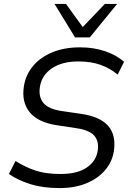

<svg xmlns="http://www.w3.org/2000/svg" viewBox="-20 -957 663 986"><path d="M285.2 8.9Q201 8.9 135.5 -11.6Q69.9 -32.2 25.9 -63.7L59.8 -130.3Q108.4 -99.1 161.7 -81.3Q215.1 -63.5 289.9 -63.5Q377.4 -63.5 425.4 -96.4Q473.4 -129.3 481.6 -182Q489.7 -231.1 463.8 -260.5Q438 -289.8 367.2 -299.4L272.8 -313.8Q175.1 -328.3 132.4 -380.7Q89.8 -433.1 102.8 -514.5Q112.2 -573.7 149.9 -618.4Q187.5 -663 249 -688.5Q310.5 -713.9 390.7 -713.9Q463.3 -713.9 521.7 -693.3Q580.2 -672.7 617.2 -639.6L584.3 -574Q544.7 -606.8 495.9 -624.1Q447.2 -641.5 382.5 -641.5Q299.4 -641.5 247.1 -606.5Q194.8 -571.5 185.2 -512.3Q176.6 -460 202.9 -428.2Q229.3 -396.3 300.5 -386.3L395.5 -372.4Q494.1 -358.4 535.8 -310.1Q577.5 -261.7 564.5 -179.3Q556 -125.6 519.4 -82.7Q482.8 -39.9 423.3 -15.5Q363.7 8.9 285.2 8.9ZM365.4 -765 260 -936.9H319L404.9 -818L518.6 -936.9H581.5L441.1 -765Z"/></svg>

Font: Mulish ExtraLight
Style: Italic
Weight: 200
Italic angle: -9°
Designer: Vernon Adams
Foundry: Vernon Adams
Version: Version 3.603